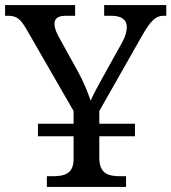

<svg xmlns="http://www.w3.org/2000/svg" viewBox="-25 -734 673 754"><path d="M159 0H470V-42H447C402 -42 365 -51 365 -114V-199H505V-248H365V-298L533 -594C567 -654 588 -672 616 -672H628V-714H384V-672H413C451 -672 473 -657 473 -628C473 -612 468 -591 455 -568L391 -453C368 -411 343 -367 331 -339C320 -370 304 -412 281 -453L207 -587C199 -601 189 -621 189 -640C189 -657 197 -672 233 -672H270V-714H-5V-672H8C42 -672 57 -657 79 -619L264 -298V-248H124V-199H264V-109C264 -50 226 -42 182 -42H159Z"/></svg>

Font: Noto Serif
Style: Regular
Weight: 400
Designer: Monotype Design Team
Foundry: Monotype Imaging Inc.
Version: Version 2.015